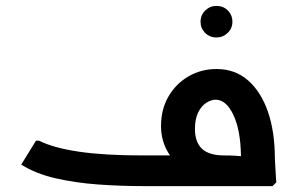

<svg xmlns="http://www.w3.org/2000/svg" viewBox="-20 -631 1008 651"><path d="M463 0Q389 0 312.5 -5.5Q236 -11 168.5 -26.5Q101 -42 52 -73L102 -154H112Q163 -129 249 -116.5Q335 -104 463 -104H741Q760 -104 777.5 -103Q795 -102 807 -100.5Q819 -99 819 -99L797 -87Q797 -91 797 -94Q797 -97 797 -101Q796 -189 771.5 -241Q747 -293 711 -293Q696 -293 679.5 -282.5Q663 -272 652 -250Q641 -228 641 -194Q641 -149 665 -126.5Q689 -104 740 -104V-28Q670 -28 622 -51Q574 -74 550 -114Q526 -154 526 -204Q526 -260 551 -303.5Q576 -347 619 -372Q662 -397 714 -397Q777 -397 821 -358.5Q865 -320 888.5 -252Q912 -184 912 -92Q914 -62 915 -40Q916 -18 917 -13L904 0ZM714 -504Q691 -504 675.5 -519.5Q660 -535 660 -557Q660 -580 676 -595.5Q692 -611 714 -611Q737 -611 752.5 -595.5Q768 -580 768 -557Q768 -535 752 -519.5Q736 -504 714 -504Z"/></svg>

Font: Fustat
Style: Bold
Weight: 700
Designer: Mohamed Gaber, Khaled Hosny, Laura Garcia Mut
Foundry: Kief Type Foundry, Alif Type Foundry, Hard Type Foundry
Version: Version 1.007